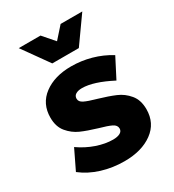

<svg xmlns="http://www.w3.org/2000/svg" viewBox="-185 -868 888 981"><g transform="rotate(-30 258.5 -377.5)"><path d="M16.1 0ZM256.8 -424.8Q233.9 -424.8 220 -416.5Q206.1 -408.2 206.1 -391.1Q206.1 -373 228 -362.1Q250 -351.1 297.9 -337.9Q356 -320.8 394.5 -304.4Q433.1 -288.1 460.9 -254.6Q488.8 -221.2 488.8 -167Q488.8 -85 425.3 -38.6Q361.8 7.8 259.8 7.8Q190.9 7.8 127.9 -11.5Q64.9 -30.8 16.1 -68.8L71.8 -184.1Q117.7 -151.9 168.5 -134.5Q219.2 -117.2 264.2 -117.2Q290 -117.2 305.4 -125.5Q320.8 -133.8 320.8 -149.9Q320.8 -169.9 298.3 -180.9Q275.9 -191.9 228 -205.1Q170.9 -222.2 134 -238.5Q97.2 -254.9 69.6 -287.8Q42 -320.8 42 -374Q42 -456.1 104 -502.4Q166 -548.8 264.2 -548.8Q323.2 -548.8 380.6 -533Q438 -517.1 488.8 -485.8L429.2 -370.1Q323.7 -424.8 256.8 -424.8ZM326.7 -763.2H454.6L345.7 -609.9H189L79.6 -763.2H208L266.6 -695.8Z"/></g></svg>

Font: Argentum Sans
Style: Bold
Weight: 700
Designer: Julieta Ulanovsky (Modified by Cristiano Sobral)
Foundry: Julieta Ulanovsky
Version: Version 1.000; ttfautohint (v1.5.65-e2d9)